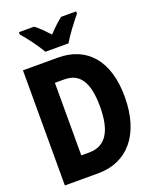

<svg xmlns="http://www.w3.org/2000/svg" viewBox="-168 -1025 899 1119"><g transform="rotate(-20 281.5 -465.5)"><path d="M196 -771H339C363 -813 414 -880 445 -917V-931H352C324 -910 299 -886 267 -852C237 -884 211 -911 184 -931H90V-917C122 -881 174 -811 196 -771ZM36 0H244C423 0 541 -132 541 -367C541 -591 432 -714 253 -714H36ZM235 -132H186V-582H244C340 -582 386 -514 386 -361C386 -212 339 -132 235 -132Z"/></g></svg>

Font: Noto Sans Mono SemiCondensed ExtraBold
Style: Regular
Weight: 800
Width: 4
Designer: Monotype Design Team
Foundry: Monotype Imaging Inc.
Version: Version 2.014